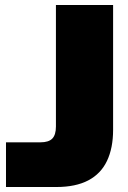

<svg xmlns="http://www.w3.org/2000/svg" viewBox="-20 -749 512 769"><path d="M4 0V-179H142Q175 -179 189.5 -194Q204 -209 204 -242V-729H433V-229Q433 -156 408.5 -104.5Q384 -53 333.5 -26.5Q283 0 206 0Z"/></svg>

Font: Mona Sans Expanded Black
Style: Regular
Weight: 900
Width: 7
Designer: Deni Anggara
Foundry: GitHub
Version: Version 2.000